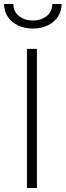

<svg xmlns="http://www.w3.org/2000/svg" viewBox="-46 -942 329 962"><path d="M89 0V-697H139V0ZM118 -799Q78 -799 45.5 -814Q13 -829 -6 -856.5Q-25 -884 -26 -922H21Q21 -883 50 -861Q79 -839 118 -839Q158 -839 187 -861Q216 -883 216 -922H263Q262 -884 243 -856.5Q224 -829 191.5 -814Q159 -799 118 -799Z"/></svg>

Font: Cairo Play Light
Style: Regular
Weight: 300
Version: Version 3.119